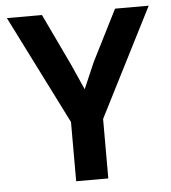

<svg xmlns="http://www.w3.org/2000/svg" viewBox="-48 -682 647 727"><g transform="rotate(-5 275.0 -319.0)"><path d="M334.5 -226.1V0H212.4V-225.1L4.9 -638.2H138.2L231.9 -440.9L274.9 -344.2L317.9 -443.8L416 -638.2H543.9Z"/></g></svg>

Font: Code New Roman
Style: Bold
Weight: 700
Monospace: yes
Designer: Sam Radian
Foundry: Code New Roman
Version: Version 1.508 October 19, 2014